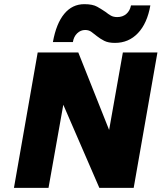

<svg xmlns="http://www.w3.org/2000/svg" viewBox="-20 -902 776 922"><path d="M385 -882Q425 -882 447 -869.5Q469 -857 488 -844Q500 -834 512.5 -827Q525 -820 543 -820Q569 -820 586.5 -835Q604 -850 609 -876H702Q687 -790 642.5 -743Q598 -696 532 -696Q500 -696 480.5 -706Q461 -716 446 -728Q432 -739 419.5 -748.5Q407 -758 389 -758Q367 -758 350.5 -742Q334 -726 330 -700H234Q250 -789 288.5 -835.5Q327 -882 385 -882ZM570 -650H736L622 0H457L284 -399L213 0H47L161 -650H356L504 -278Z"/></svg>

Font: Overused Grotesk ExtraBold
Style: Italic
Weight: 800
Italic angle: -10°
Version: Version 0.003